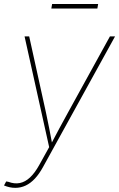

<svg xmlns="http://www.w3.org/2000/svg" viewBox="-33 -721 589 949"><path d="M-13.2 195.8 -2.4 175.8 8.3 177.7Q38.6 189 65.2 183.6Q91.8 178.2 115.5 156Q139.2 133.8 160.6 95.2L210 6.3L88.4 -541H111.3L194.3 -164.1Q202.6 -125.5 210.2 -86.7Q217.8 -47.9 225.1 -8.8H219.2Q239.7 -47.9 260.5 -86.7Q281.2 -125.5 302.7 -164.1L510.3 -541H535.6L180.2 103.5Q161.1 138.7 139.6 161.6Q118.2 184.6 94 196Q69.8 207.5 42.5 207.5Q28.8 207.5 15.1 204.6Q1.5 201.7 -13.2 195.8ZM452.1 -701.2 448.2 -678.7H220.7L224.6 -701.2Z"/></svg>

Font: Inter 17pt Thin
Style: Italic
Weight: 250
Italic angle: -9.3988°
Version: Version 4.001;git-66647c0bb